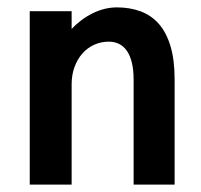

<svg xmlns="http://www.w3.org/2000/svg" viewBox="-20 -497 540 517"><path d="M60.1 0V-466.8H172.9V-418.9Q197.3 -445.3 229.5 -461.2Q261.7 -477.1 294.9 -477.1Q330.1 -477.1 358.9 -466.3Q387.7 -455.6 408 -432.4Q428.2 -409.2 439.2 -372.3Q450.2 -335.4 450.2 -283.2V0H339.8V-282.2Q339.8 -309.1 335 -328.6Q330.1 -348.1 321.3 -360.6Q312.5 -373 300.3 -378.9Q288.1 -384.8 272.9 -384.8Q252 -384.8 233.6 -376.5Q215.3 -368.2 201.9 -353Q188.5 -337.9 180.7 -316.7Q172.9 -295.4 172.9 -270V0Z"/></svg>

Font: InconsolataGo
Style: Bold
Weight: 700
Designer: Raph Levien, Kirill Tkachev(cyreal.org)
Foundry: Raph Levien, Kirill Tkachev(cyreal.org)
Version: Version 1.015; ttfautohint (v0.92) -l 8 -r 50 -G 200 -x 14 -